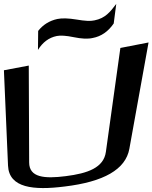

<svg xmlns="http://www.w3.org/2000/svg" viewBox="-75 -947 779 981"><path d="M261 -47C152 -33 74 -40 74 -117L72 -612L-55 -588L-34 -101C-29 14 97 26 255 6C455 -18 567 -81 586 -187L684 -730L540 -702L466 -171C455 -90 373 -61 261 -47ZM408 -843C388 -838 358 -840 317 -847C275 -854 242 -855 218 -850C177 -841 144 -820 120 -789L119 -692C143 -731 175 -755 215 -763C234 -767 263 -765 302 -757C341 -749 373 -747 399 -753C442 -761 478 -786 506 -827L519 -927C488 -886 463 -854 408 -843Z"/></svg>

Font: Gamestation Warped
Style: Regular
Weight: 400
Designer: Jonas Hecksher
Foundry: Jonas Hecksher, Playtypeª, e-types AS
Version: Version 1.003